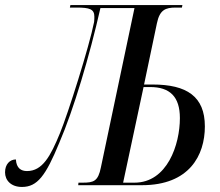

<svg xmlns="http://www.w3.org/2000/svg" viewBox="-67 -734 872 761"><path d="M20 7C81 7 114 -37 168 -168C225 -300 288 -512 331 -702H466L333 -71C322 -15 304 -10 260 -10H244L243 0H496C683 0 745 -118 745 -233C745 -352 673 -399 538 -399H504L555 -642C566 -695 589 -704 629 -704H654L656 -714H212L210 -704H237C288 -704 307 -698 307 -668C307 -662 307 -656 306 -647C287 -550 202 -282 171 -207C133 -114 101 -56 40 -56C17 -56 -2 -67 -4 -102C-28 -102 -47 -83 -47 -51C-47 -19 -23 7 20 7ZM466 -10H421L502 -389H528C606 -389 646 -351 646 -266C646 -161 596 -10 466 -10Z"/></svg>

Font: Noto Serif Display ExtraCondensed Medium
Style: Italic
Weight: 500
Width: 2
Italic angle: -12°
Designer: Monotype Design Team
Foundry: Monotype Imaging Inc.
Version: Version 2.009